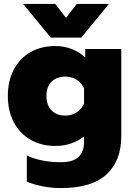

<svg xmlns="http://www.w3.org/2000/svg" viewBox="-20 -730 679 980"><path d="M98 -710H262L317 -639L372 -710H536L395 -538H239ZM117 197V64Q192 98 290 98Q352 98 380.5 71.5Q409 45 409 -6V-34Q383 -12 344.5 1.5Q306 15 263 15Q191 15 135.5 -17Q80 -49 50 -107Q20 -165 20 -240Q20 -316 50 -374Q80 -432 135 -463.5Q190 -495 262 -495Q307 -495 347 -479.5Q387 -464 415 -436V-480H599V-35Q599 91 523.5 160.5Q448 230 290 230Q245 230 198 221Q151 212 117 197ZM409 -201V-279Q396 -307 371 -323Q346 -339 314 -339Q269 -339 243 -313Q217 -287 217 -241Q217 -193 243 -166.5Q269 -140 314 -140Q346 -140 371 -156.5Q396 -173 409 -201Z"/></svg>

Font: Readiness ExtraBold
Style: Regular
Weight: 800
Designer: Katatrad Team
Foundry: CadsonDemak
Version: Version 1.00;January 16, 2020;FontCreator 12.0.0.2550 64-bit